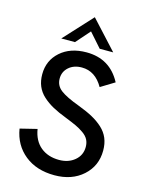

<svg xmlns="http://www.w3.org/2000/svg" viewBox="-135 -997 838 1091"><g transform="rotate(15 284.0 -451.5)"><path d="M294 12Q188 12 119 -43.5Q50 -99 34.5 -193L134 -217.5Q145 -150 188.2 -114.5Q231.5 -79 297 -79Q352 -79 388.5 -109.8Q425 -140.5 425 -189Q425 -213.5 415.2 -232.2Q405.5 -251 383 -266.8Q360.5 -282.5 337.5 -293.2Q314.5 -304 274 -320Q225.5 -338.5 191.8 -357Q158 -375.5 131.5 -399.8Q105 -424 92 -455Q79 -486 79 -525Q79 -606 137.5 -658Q196 -710 291 -710Q429.5 -710 494 -588L413 -538.5Q366.5 -620 287.5 -620Q240.5 -620 210.8 -593.8Q181 -567.5 181 -527Q181 -485.5 214.5 -459.8Q248 -434 328 -404.5Q377 -386 411.2 -367.2Q445.5 -348.5 472.5 -323.8Q499.5 -299 512.8 -267.2Q526 -235.5 526 -195Q526 -104.5 461 -46.2Q396 12 294 12ZM131 -749 284 -915 436.5 -749H357L284 -831.5L211.5 -749Z"/></g></svg>

Font: HK Grotesk Medium
Style: Regular
Weight: 500
Designer: Alfredo Marco Pradil
Foundry: Hanken Design Co.
Version: Version 3.001;FEAKit 1.0